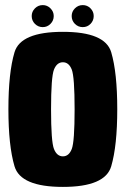

<svg xmlns="http://www.w3.org/2000/svg" viewBox="-20 -729 497 754"><path d="M227 5Q61 5 37 -76Q13 -157 13 -300Q13 -443.5 37 -523.8Q61 -604 227 -604Q393 -604 416.8 -523.8Q440.5 -443.5 440.5 -300Q440.5 -157 416.8 -76Q393 5 227 5ZM227 -115Q250.5 -115 261.8 -143.8Q273 -172.5 273 -299.5Q273 -427 261.8 -455.8Q250.5 -484.5 227 -484.5Q203.5 -484.5 192 -455.8Q180.5 -427 180.5 -299.5Q180.5 -172.5 192 -143.8Q203.5 -115 227 -115ZM148 -622.5Q130 -622.5 117.2 -635.2Q104.5 -648 104.5 -666Q104.5 -683.5 117.2 -696.2Q130 -709 148 -709Q165.5 -709 178.2 -696.2Q191 -683.5 191 -666Q191 -648 178.2 -635.2Q165.5 -622.5 148 -622.5ZM305 -622.5Q287 -622.5 274.2 -635.2Q261.5 -648 261.5 -666Q261.5 -683.5 274.2 -696.2Q287 -709 305 -709Q323 -709 335.5 -696.2Q348 -683.5 348 -666Q348 -648 335.5 -635.2Q323 -622.5 305 -622.5Z"/></svg>

Font: Anybody Condensed ExtraBold
Style: Regular
Weight: 800
Width: 3
Designer: Tyler Finck
Foundry: Etcetera Type Company
Version: Version 1.010; ttfautohint (v1.8.3) -l 8 -r 50 -G 200 -x 14 